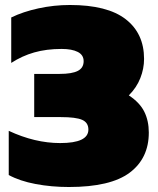

<svg xmlns="http://www.w3.org/2000/svg" viewBox="-20 -734 631 769"><path d="M15 -33V-210Q120 -161 221 -161Q334 -161 334 -215Q334 -243 309 -254Q284 -265 224 -265H117V-438H219Q268 -438 291.5 -450Q315 -462 315 -489Q315 -514 291.5 -526Q268 -538 227 -538Q166 -538 117 -524Q68 -510 25 -482V-664Q72 -687 134 -700.5Q196 -714 260 -714Q410 -714 483.5 -657Q557 -600 557 -498Q557 -459 542 -421Q527 -383 496 -352Q540 -323 558 -286.5Q576 -250 576 -203Q576 -100 499.5 -42.5Q423 15 256 15Q186 15 122.5 3Q59 -9 15 -33Z"/></svg>

Font: Prompt Black
Style: Regular
Weight: 900
Designer: Katatrad Team
Foundry: CadsonDemak
Version: Version 1.000